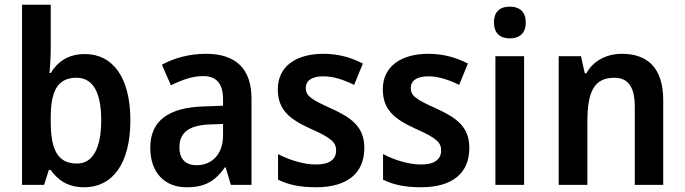

<svg xmlns="http://www.w3.org/2000/svg" viewBox="-20 -780 2888 810"><path d="M194 -573V-760H73V0H166L186 -63H194C225 -19 267 10 336 10C454 10 530 -89 530 -272C530 -455 455 -552 338 -552C269 -552 223 -520 194 -472H189C191 -499 194 -538 194 -573ZM303 -452C371 -452 407 -392 407 -273C407 -152 370 -90 305 -90C222 -90 194 -150 194 -268V-284C194 -393 221 -452 303 -452Z M849 -553C779 -553 714 -535 663 -507L701 -420C747 -443 792 -459 837 -459C891 -459 921 -430 921 -361V-334L838 -331C689 -326 614 -269 614 -157C614 -53 673 10 767 10C846 10 887 -16 929 -74H932L954 0H1041V-364C1041 -490 975 -553 849 -553ZM864 -255 921 -257V-209C921 -128 873 -83 809 -83C766 -83 737 -106 737 -158C737 -217 771 -251 864 -255Z M1517 -156C1517 -245 1463 -283 1378 -322C1291 -361 1270 -376 1270 -409C1270 -440 1296 -458 1344 -458C1388 -458 1431 -443 1474 -422L1511 -512C1458 -539 1405 -553 1344 -553C1228 -553 1152 -499 1152 -404C1152 -317 1200 -278 1290 -237C1381 -197 1398 -178 1398 -145C1398 -109 1372 -86 1313 -86C1260 -86 1198 -106 1153 -130V-22C1198 0 1247 10 1313 10C1444 10 1517 -48 1517 -156Z M1960 -156C1960 -245 1906 -283 1821 -322C1734 -361 1713 -376 1713 -409C1713 -440 1739 -458 1787 -458C1831 -458 1874 -443 1917 -422L1954 -512C1901 -539 1848 -553 1787 -553C1671 -553 1595 -499 1595 -404C1595 -317 1643 -278 1733 -237C1824 -197 1841 -178 1841 -145C1841 -109 1815 -86 1756 -86C1703 -86 1641 -106 1596 -130V-22C1641 0 1690 10 1756 10C1887 10 1960 -48 1960 -156Z M2131 -752C2091 -752 2064 -733 2064 -685C2064 -638 2092 -618 2131 -618C2170 -618 2198 -638 2198 -685C2198 -732 2170 -752 2131 -752ZM2191 -543H2070V0H2191Z M2604 -553C2542 -553 2484 -526 2454 -471H2447L2431 -543H2337V0H2458V-266C2458 -391 2485 -452 2572 -452C2632 -452 2658 -410 2658 -330V0H2778V-357C2778 -491 2714 -553 2604 -553Z"/></svg>

Font: Noto Sans Armenian SemiCondensed SemiBold
Style: Regular
Weight: 600
Width: 4
Designer: Monotype Design Team
Foundry: Monotype Imaging Inc.
Version: Version 2.008